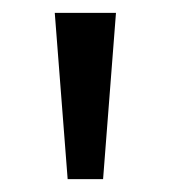

<svg xmlns="http://www.w3.org/2000/svg" viewBox="-20 -734 265 298"><path d="M160 -714 140 -456H85L65 -714Z"/></svg>

Font: Noto Sans Tifinagh Ghat
Style: Regular
Weight: 400
Designer: JamraPatel
Foundry: JamraPatel LLC
Version: Version 2.006; ttfautohint (v1.8.4.7-5d5b)